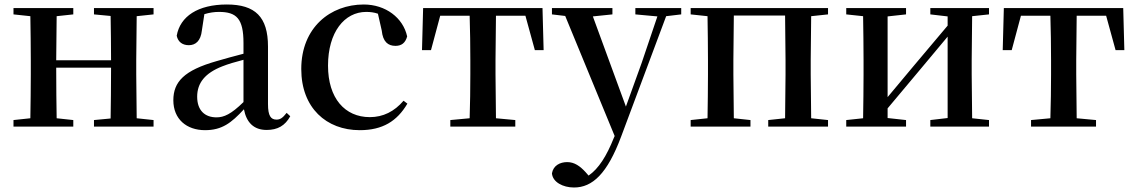

<svg xmlns="http://www.w3.org/2000/svg" viewBox="-20 -563 5052 854"><path d="M398 -499 472 -492C473 -437 474 -356 474 -295H230L232 -491L306 -499V-527H40V-499L115 -491C116 -435 117 -351 117 -296V-232C117 -177 116 -93 115 -37L40 -29V0H306V-29L232 -37C231 -93 230 -181 230 -262H474C474 -180 473 -93 472 -36L398 -29V0H663V-29L588 -37L586 -232V-296L588 -491L663 -499V-527H398Z M1166 15C1215 15 1248 -4 1271 -46L1255 -61C1237 -38 1226 -31 1210 -31C1185 -31 1172 -47 1172 -100V-356C1172 -488 1115 -543 989 -543C860 -543 781 -490 766 -404C772 -376 792 -362 820 -362C849 -362 873 -380 878 -428L889 -500C912 -507 933 -510 954 -510C1032 -510 1063 -480 1063 -372V-324C1022 -313 979 -302 943 -291C799 -250 751 -199 751 -117C751 -33 810 16 892 16C967 16 1009 -16 1065 -77C1076 -19 1108 15 1166 15ZM1063 -109C1008 -55 976 -41 943 -41C892 -41 857 -71 857 -133C857 -194 892 -238 969 -268C994 -278 1028 -288 1063 -297Z M1580 16C1682 16 1746 -24 1792 -102L1775 -115C1734 -67 1684 -42 1625 -42C1514 -42 1439 -126 1439 -271C1439 -420 1512 -510 1609 -510C1627 -510 1644 -508 1661 -502L1678 -427C1683 -377 1706 -359 1739 -359C1766 -359 1783 -372 1791 -401C1773 -484 1695 -543 1598 -543C1450 -543 1320 -441 1320 -256C1320 -83 1432 16 1580 16Z M2068 0H2272V-29L2186 -37L2184 -232V-296L2186 -493H2317L2359 -340H2398L2393 -527H1862L1857 -340H1897L1938 -493H2069C2071 -437 2072 -351 2072 -296V-232C2072 -177 2071 -94 2069 -37L1983 -29V0Z M2806 -499 2904 -490 2834 -283 2764 -89 2617 -490 2704 -499V-527H2435V-499L2494 -492L2714 42L2710 51C2678 131 2643 187 2598 218L2584 202C2560 176 2535 158 2503 158C2471 158 2441 173 2435 208C2438 247 2484 271 2533 271C2615 271 2681 210 2743 44L2943 -491L3010 -499V-527H2806Z M3052 -499 3127 -491C3128 -435 3129 -351 3129 -296V-232C3129 -177 3128 -93 3127 -37L3052 -29V0H3318V-29L3244 -37L3242 -232V-296L3244 -494H3472L3474 -296V-232L3472 -37L3397 -29V0H3663V-29L3588 -37L3586 -232V-296L3588 -491L3663 -499V-527H3052Z M4118 -499 4195 -490V-449L4045 -271L3928 -131V-490L4010 -499V-527H3744V-499L3819 -491C3820 -435 3821 -351 3821 -296V-232C3821 -177 3820 -93 3819 -37L3744 -29V0H4010V-29L3928 -38V-81L4073 -254L4195 -400V-38L4118 -29V0H4379V-29L4304 -37L4302 -232V-296L4304 -491L4379 -499V-527H4118Z M4651 0H4855V-29L4769 -37L4767 -232V-296L4769 -493H4900L4942 -340H4981L4976 -527H4445L4440 -340H4480L4521 -493H4652C4654 -437 4655 -351 4655 -296V-232C4655 -177 4654 -94 4652 -37L4566 -29V0Z"/></svg>

Font: Noto Serif CJK KR SemiBold
Style: Regular
Weight: 600
Designer: Ryoko NISHIZUKA 西塚涼子 (kana & ideographs); Frank Grießhammer (Latin, Greek & Cyrillic); Wenlong ZHANG 张文龙 (bopomofo); San
Foundry: Adobe
Version: Version 2.001;hotconv 1.1.0;makeotfexe 2.6.0